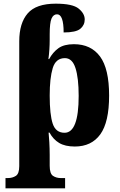

<svg xmlns="http://www.w3.org/2000/svg" viewBox="-20 -787 656 1047"><path d="M10 240H335V184H312Q287 184 269 172Q251 160 251 117V58Q251 25 249 -11.5Q247 -48 245 -64H250Q270 -27 302.5 -7.5Q335 12 388 12Q479 12 527 -54.5Q575 -121 575 -266Q575 -412 525.5 -479Q476 -546 383 -546Q329 -546 298.5 -524Q268 -502 248 -465H244Q251 -516 251 -572V-600Q251 -663 261 -686Q271 -709 291 -709Q327 -709 327 -610Q394 -610 418 -630Q442 -650 442 -681Q442 -713 409 -740Q376 -767 284 -767Q177 -767 131 -714Q85 -661 85 -562V119Q85 160 66.5 172Q48 184 23 184H10ZM332 -63Q284 -63 267.5 -112.5Q251 -162 251 -266Q251 -361 267.5 -415.5Q284 -470 334 -470Q374 -470 391.5 -416Q409 -362 409 -264Q409 -63 332 -63Z"/></svg>

Font: Noto Serif SemiCondensed Extra
Style: Regular
Weight: 800
Width: 4
Designer: Monotype Design Team
Foundry: Monotype Imaging Inc.
Version: Version 1.002